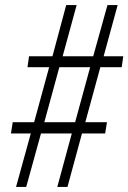

<svg xmlns="http://www.w3.org/2000/svg" viewBox="-20 -734 504 754"><path d="M43 0H83L141 -210H262L205 0H245L302 -210H393L400 -254H315L374 -470H458L464 -513H387L442 -714H402L346 -513H226L281 -714H240L186 -513H94L88 -470H173L114 -254H30L23 -210H101ZM154 -254 213 -470H334L275 -254Z"/></svg>

Font: Noto Serif Tamil ExtraCondensed Light
Style: Italic
Weight: 300
Width: 2
Italic angle: -12°
Designer: Indian Type Foundry, Tom Grace, and the Monotype Design Team
Foundry: Monotype Imaging Inc.
Version: Version 2.003